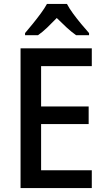

<svg xmlns="http://www.w3.org/2000/svg" viewBox="-20 -961 541 981"><path d="M449 0H85V-714H449V-623H190V-417H433V-327H190V-91H449ZM322 -941Q334 -918 353.5 -891.5Q373 -865 395 -838.5Q417 -812 435 -792V-781H369Q345 -798 320.5 -820.5Q296 -843 270 -869Q245 -843 221 -820Q197 -797 174 -781H108V-792Q126 -813 147.5 -839.5Q169 -866 188.5 -892.5Q208 -919 220 -941Z"/></svg>

Font: Noto Sans Georgian SemiCondensed Medium
Style: Regular
Weight: 500
Width: 4
Designer: Monotype Design Team, Akaki Razmadze
Foundry: Google LLC
Version: Version 2.005; ttfautohint (v1.8.4.7-5d5b)